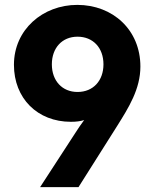

<svg xmlns="http://www.w3.org/2000/svg" viewBox="-20 -766 641 785"><path d="M297 -390C234 -390 192 -436 192 -503C192 -570 234 -616 297 -616C360 -616 403 -571 403 -503C403 -436 361 -390 297 -390ZM296 -746C155 -746 37 -645 37 -501C37 -364 133 -268 270 -268C290 -268 308 -270 324 -275C311 -257 298 -239 287 -221L144 -1H301L459 -251C506 -326 554 -402 554 -494C554 -644 441 -746 296 -746Z"/></svg>

Font: Matrixport Bold
Style: Regular
Weight: 600
Designer: Ninad Kale (Devanagari), Jonny Pinhorn (Latin)
Foundry: Indian Type Foundry
Version: Version 2.000;PS 1.0;hotconv 1.0.79;makeotf.lib2.5.61930; tt